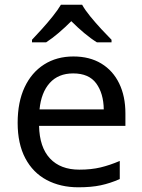

<svg xmlns="http://www.w3.org/2000/svg" viewBox="-20 -786 604 816"><path d="M292 -546Q361 -546 410.5 -516Q460 -486 486.5 -431.5Q513 -377 513 -304V-251H146Q148 -160 192.5 -112.5Q237 -65 317 -65Q368 -65 407.5 -74.5Q447 -84 489 -102V-25Q448 -7 408 1.5Q368 10 313 10Q237 10 178.5 -21Q120 -52 87.5 -113.5Q55 -175 55 -264Q55 -352 84.5 -415Q114 -478 167.5 -512Q221 -546 292 -546ZM291 -474Q228 -474 191.5 -433.5Q155 -393 148 -321H421Q420 -389 389 -431.5Q358 -474 291 -474ZM329 -766Q341 -744 363.5 -716.5Q386 -689 410.5 -662.5Q435 -636 454 -617V-606H392Q366 -622 338 -645.5Q310 -669 283 -696Q256 -669 229 -646Q202 -623 176 -606H116V-617Q135 -637 158.5 -663Q182 -689 204 -716.5Q226 -744 239 -766Z"/></svg>

Font: Noto Sans Old Turkic
Style: Regular
Weight: 400
Designer: Monotype Design Team
Foundry: Monotype Imaging Inc.
Version: Version 2.003; ttfautohint (v1.8.4.7-5d5b)